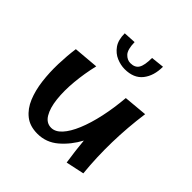

<svg xmlns="http://www.w3.org/2000/svg" viewBox="-190 -859 1019 1019"><g transform="rotate(45 319.0 -349.5)"><path d="M241 12Q184 12 147.5 -17Q111 -46 91 -94.5Q71 -143 63.5 -203.5Q56 -264 58 -328Q60 -392 68 -450L209 -462Q192 -390 185.5 -319.5Q179 -249 185.5 -190.5Q192 -132 213 -97Q234 -62 270 -62Q301 -62 328.5 -92Q356 -122 378.5 -176Q401 -230 416.5 -301Q432 -372 439 -454L572 -466Q540 -233 562 -12L459 10Q447 -69 441 -137Q408 -75 357.5 -31.5Q307 12 241 12ZM326 -558Q296 -558 265 -571Q234 -584 213 -613.5Q192 -643 192 -693L262 -697Q263 -642 282 -622Q301 -602 325 -602Q359 -602 373 -625Q387 -648 387 -703L461 -711Q461 -643 427.5 -600.5Q394 -558 326 -558Z"/></g></svg>

Font: Marhey
Style: Regular
Weight: 400
Designer: Nur Syamsi & Bustanul Arifin
Foundry: Namelatype
Version: Version 1.000; ttfautohint (v1.8.4.7-5d5b)